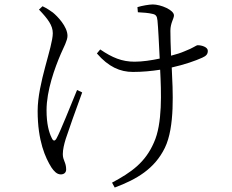

<svg xmlns="http://www.w3.org/2000/svg" viewBox="-20 -782 1040 862"><path d="M155 -739C195 -697 217 -668 217 -633C217 -571 149 -409 149 -284C149 -149 184 -73 211 -30C222 -14 235 1 253 1C266 1 277 -6 277 -21C277 -54 262 -61 262 -90C262 -111 268 -135 275 -158C285 -189 323 -297 349 -367L326 -378C297 -307 250 -190 235 -163C227 -147 219 -147 212 -163C200 -187 189 -225 189 -287C189 -376 226 -477 253 -540C266 -570 283 -600 283 -621C283 -663 237 -710 217 -726C204 -735 192 -744 171 -754ZM599 -727C619 -726 648 -724 663 -720C679 -717 685 -711 687 -690C690 -662 694 -581 697 -519C659 -511 619 -505 584 -505C528 -505 484 -523 430 -560L415 -542C467 -482 519 -459 577 -459C619 -459 661 -463 699 -469C704 -369 710 -227 671 -142C632 -52 569 -8 483 38L495 60C594 23 674 -24 720 -118C766 -212 756 -375 751 -479C809 -492 857 -509 888 -523C906 -531 913 -539 913 -554C913 -571 885 -579 868 -579C860 -579 849 -567 809 -552C793 -545 772 -538 748 -532C746 -577 745 -619 745 -644C745 -679 761 -698 761 -713C761 -737 702 -762 666 -762C650 -762 616 -756 597 -750Z"/></svg>

Font: Noto Serif SC Light
Style: Regular
Weight: 300
Designer: Ryoko NISHIZUKA 西塚涼子 (kana & ideographs); Frank Grießhammer (Latin, Greek & Cyrillic); Wenlong ZHANG 张文龙 (bopomofo); San
Foundry: Adobe
Version: Version 2.001;hotconv 1.1.0;makeotfexe 2.6.0